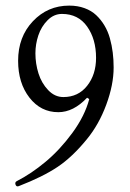

<svg xmlns="http://www.w3.org/2000/svg" viewBox="-20 -443 466 688"><path d="M46.9 224.1Q38.6 227.1 35.6 218.5Q32.7 210 40 206.1Q91.8 179.7 143.3 136.7Q194.8 93.8 239.3 33.2Q283.7 -27.3 299.8 -87.9L292 -92.8Q243.2 -41 189 -41Q126 -41 85.4 -93.3Q44.9 -145.5 44.9 -225.1Q44.9 -311 97.9 -366.9Q150.9 -422.9 228 -422.9Q258.3 -422.9 283 -413.8Q307.6 -404.8 324.7 -388.7Q341.8 -372.6 354.2 -351.8Q366.7 -331.1 373.8 -305.7Q380.9 -280.3 384 -254.6Q387.2 -229 387.2 -201.2Q387.2 -139.2 360.8 -67.9Q334.5 3.4 291 56.2Q239.3 119.6 186.5 155Q133.8 190.4 46.9 224.1ZM207 -95.2Q260.3 -95.2 292.2 -135.5Q324.2 -175.8 324.2 -235.8Q324.2 -302.7 292.2 -347.9Q260.3 -393.1 202.1 -393.1Q172.9 -393.1 150.4 -370.4Q127.9 -347.7 117.4 -316.2Q106.9 -284.7 106.9 -252Q106.9 -214.8 117.9 -179.9Q128.9 -145 152.6 -120.1Q176.3 -95.2 207 -95.2Z"/></svg>

Font: Junicode SmCond Light
Style: Regular
Weight: 300
Width: 4
Designer: Peter S. Baker
Version: Version 2.206